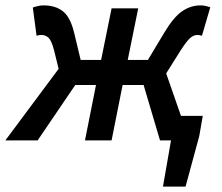

<svg xmlns="http://www.w3.org/2000/svg" viewBox="-52 -522 827 714"><path d="M-32 0 166 -266 149 -335Q140 -370 129 -381Q118 -392 102 -392Q93 -392 84 -389L70 -494Q78 -497 89 -499.5Q100 -502 110 -502Q154 -502 182 -480Q210 -458 224 -399L248 -299H324L363 -491H462L423 -299H498L558 -399Q593 -458 625 -480Q657 -502 694 -502Q705 -502 714.5 -499.5Q724 -497 730 -495L699 -389Q690 -392 682 -392Q668 -392 655 -380.5Q642 -369 620 -335L566 -249L621 -91H702L689 -16L638 172H554L584 0H543L482 -206H404L363 0H264L305 -206H228L88 0Z"/></svg>

Font: Source Sans 3 Semibold
Style: Italic
Weight: 600
Italic angle: -11°
Designer: Paul D. Hunt
Foundry: Adobe
Version: Version 3.052;hotconv 1.1.0;makeotfexe 2.6.0